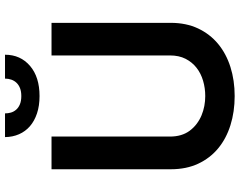

<svg xmlns="http://www.w3.org/2000/svg" viewBox="-116 -839 966 774"><g transform="rotate(-90 367.0 -452.0)"><path d="M366.8 11Q303.6 11 249.6 -5.9Q195.7 -22.7 156.1 -55.4Q116.5 -88.1 94.1 -136Q71.7 -183.9 71.7 -246.4V-727.3H203.5V-249.6Q203.5 -202.4 226.6 -170.8Q239 -154.1 254.8 -142.2Q270.6 -130.3 288.7 -122.7Q306.8 -115.1 326.7 -111.3Q346.6 -107.6 366.8 -107.6Q398.8 -107.6 428.4 -116.3Q458.1 -125 480.6 -142.6Q503.2 -160.2 516.9 -186.8Q530.5 -213.4 530.5 -249.6V-727.3H661.9V-246.4Q661.9 -184.7 639.4 -136.7Q616.8 -88.8 577.2 -55.9Q537.6 -23.1 483.7 -6Q429.7 11 366.8 11ZM366.8 -775.6Q327.4 -775.6 296.7 -785.9Q266 -796.2 245 -814.5Q224.1 -832.7 212.9 -858.3Q201.7 -883.9 201.3 -914.8H296.9Q296.9 -902.7 300.2 -891Q303.6 -879.3 311.8 -869.9Q320 -860.4 333.5 -854.8Q346.9 -849.1 366.8 -849.1Q384.9 -849.1 398.3 -854.2Q411.6 -859.4 420.1 -868.3Q428.6 -877.1 432.9 -889.2Q437.1 -901.3 437.1 -914.8H533.4Q533.4 -852.6 488.3 -813.9Q443.5 -775.6 366.8 -775.6Z"/></g></svg>

Font: Linik Sans SemiBold
Style: Regular
Weight: 600
Designer: Fonts by Rasmus Andersson / Changes by Cristiano Sobral with parts from Marc Monis
Foundry: rsms
Version: Version 3.020; ttfautohint (v1.6)